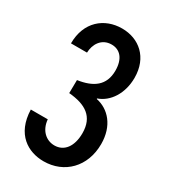

<svg xmlns="http://www.w3.org/2000/svg" viewBox="-181 -814 808 913"><g transform="rotate(30 223.0 -357.0)"><path d="M207 10C320 10 404 -73 404 -198C404 -298 348 -359 279 -373L278 -376C340 -397 384 -464 384 -550C384 -662 309 -724 216 -724C119 -724 40 -659 40 -541H128C129 -586 155 -633 211 -633C257 -633 288 -599 288 -534C288 -452 235 -416 152 -404L151 -332C244 -324 301 -289 301 -198C301 -125 267 -81 214 -81C168 -81 130 -115 125 -173H32C36 -39 122 10 207 10Z"/></g></svg>

Font: Kathrein 67 Medium Condensed
Style: Regular
Weight: 500
Width: 3
Designer: Lazydogs Typefoundry, based on Open Sans by Ascender Corporation
Foundry: Lazydogs Typefoundry
Version: Version 1.003;PS 001.003;hotconv 1.0.88;makeotf.lib2.5.64775